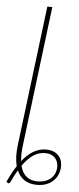

<svg xmlns="http://www.w3.org/2000/svg" viewBox="-61 -755 403 979"><g transform="rotate(5 140.5 -265.5)"><path d="M166 -723 77.5 -4Q72 39.5 76 73.5Q102.5 40 132.5 21.8Q162.5 3.5 198.5 3.5Q221.5 3.5 238 11Q254.5 18.5 264.8 31Q275 43.5 278.8 60Q282.5 76.5 280.5 94.5Q278 113.5 269.5 130.5Q261 147.5 246.8 160Q232.5 172.5 212.5 179.8Q192.5 187 167 187Q128.5 187 102.8 170.2Q77 153.5 63.5 122Q47 149 31 184Q27.5 190.5 24.5 191.5Q21.5 192.5 17.5 189.5L10.5 185Q21.5 161 32.8 140Q44 119 56 101Q50 78.5 49 51.8Q48 25 52 -6.5L140.5 -723ZM195 22Q161 22 133.2 41.2Q105.5 60.5 80 96.5Q88.5 132 110.5 150.5Q132.5 169 168.5 169Q190.5 169 208 162.8Q225.5 156.5 237.5 145.2Q249.5 134 255.8 118.8Q262 103.5 262 86Q262 74 258.2 62.5Q254.5 51 246.5 42Q238.5 33 225.8 27.5Q213 22 195 22Z"/></g></svg>

Font: Lato Thin
Style: Italic
Weight: 200
Italic angle: -7°
Designer: Lukasz Dziedzic
Foundry: tyPoland Lukasz Dziedzic
Version: Version 2.007; 2014-02-27